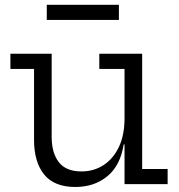

<svg xmlns="http://www.w3.org/2000/svg" viewBox="-20 -752 732 784"><path d="M488.5 -470.5H385.5V-532.5H560.5V-62H664.5V0H488.5ZM191 -532.5V-193Q191 -127.5 220.2 -89.8Q249.5 -52 312.5 -52Q363 -52 402.8 -77.8Q442.5 -103.5 465.5 -152Q488.5 -200.5 488.5 -268.5L506 -162H485Q471.5 -76 418.2 -32.2Q365 11.5 287.5 11.5Q201.5 11.5 160.2 -39.5Q119 -90.5 119 -181V-470.5H22.5V-532.5ZM465.5 -732.5V-670.5H171V-732.5Z"/></svg>

Font: Hepta Slab ExtraLight
Style: Regular
Weight: 400
Version: Version 1.102